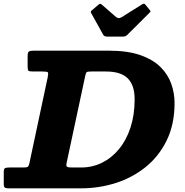

<svg xmlns="http://www.w3.org/2000/svg" viewBox="-68 -1026 1008 1046"><path d="M494 -837Q497.5 -831.5 502.5 -829Q507.5 -826.5 519 -826.5H597.5Q608.5 -826.5 614 -828.5Q619.5 -830.5 625.5 -836L744.5 -954.5Q751.5 -961 751.8 -964Q752 -967 747 -972.5L725 -999.5Q720.5 -1004.5 717.5 -1005.8Q714.5 -1007 706.5 -1002.5L596.5 -933.5Q586 -927 578.8 -927.2Q571.5 -927.5 564 -933.5L487 -1000.5Q481 -1005 478.5 -1005.5Q476 -1006 468.5 -1000.5L434.5 -971.5Q428.5 -967 427 -963.5Q425.5 -960 428.5 -955ZM-47.5 -23.5Q-47.5 -8 -41.5 -4Q-35.5 0 -20.5 0H374Q471.5 0 562.5 -29Q653.5 -58 725.8 -116.2Q798 -174.5 840.5 -261.8Q883 -349 883 -465Q883 -517.5 865.5 -568.2Q848 -619 807.2 -660Q766.5 -701 697.2 -725.5Q628 -750 524 -750H114.5Q96 -750 89.2 -745Q82.5 -740 82.5 -720V-664Q82.5 -644.5 87.2 -640.5Q92 -636.5 111.5 -636.5H162Q188.5 -636.5 192.5 -632Q196.5 -627.5 192 -605.5L92 -136Q89 -122 83.8 -117.8Q78.5 -113.5 60.5 -113.5H-17Q-33 -113.5 -40.2 -110.2Q-47.5 -107 -47.5 -90ZM322 -113.5Q301.5 -113.5 296.5 -118Q291.5 -122.5 295 -139L396.5 -613.5Q400 -630 404.8 -633.2Q409.5 -636.5 429.5 -636.5H509.5Q549 -636.5 578.5 -627.5Q608 -618.5 627 -600Q646 -581.5 655.8 -553Q665.5 -524.5 665.5 -485Q665.5 -400 643 -331.2Q620.5 -262.5 580.5 -214Q540.5 -165.5 487.8 -139.5Q435 -113.5 374 -113.5Z"/></svg>

Font: Besley ExtraBold
Style: Italic
Weight: 800
Italic angle: -13°
Designer: Owen Earl
Foundry: indestructible type*
Version: Version 2.001